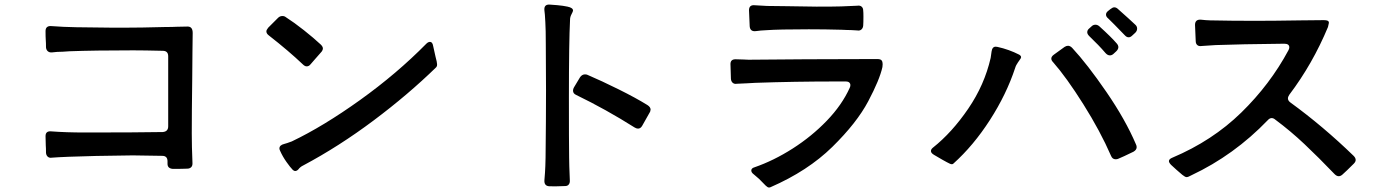

<svg xmlns="http://www.w3.org/2000/svg" viewBox="-20 -786 6040 839"><path d="M820 -442Q818 -290 818 -203Q818 -147 821 -75Q822 -62 815.5 -55.5Q809 -49 798 -49Q777 -48 735 -48Q712 -50 712 -70V-81Q712 -105 689 -105L560 -107Q379 -105 281 -101Q231 -99 207 -97Q196 -95 189 -101Q182 -107 181 -118Q181 -140 180 -151Q179 -165 179 -191Q179 -214 203 -212Q268 -207 352 -207Q577 -207 691 -209Q715 -211 715 -234V-298V-379V-540Q715 -564 691 -564Q609 -566 562 -566Q393 -566 284 -562L254 -560Q230 -560 207 -557Q196 -556 189 -562Q182 -568 181 -579Q181 -600 180 -611Q179 -624 179 -650Q179 -662 185.5 -667.5Q192 -673 204 -672Q256 -668 313 -667Q431 -665 478 -665H517Q595 -665 703 -668Q735 -668 751 -669L800 -670Q822 -670 822 -642Q821 -612 821 -561Z M1320 -496Q1312 -496 1303 -505Q1242 -563 1155 -631Q1144 -639 1144 -649Q1144 -655 1152 -665L1195 -708Q1203 -716 1214 -716Q1223 -716 1229 -711Q1265 -688 1308 -654Q1351 -620 1382 -591Q1391 -582 1391 -574Q1391 -568 1386 -561L1357 -528L1337 -505Q1330 -496 1320 -496ZM1265 -40 1260 -43Q1249 -54 1232 -78Q1215 -102 1204 -127Q1201 -133 1201 -137Q1201 -152 1222 -157Q1231 -159 1255 -168Q1393 -234 1553.5 -349Q1714 -464 1843 -595Q1851 -603 1859 -603Q1870 -603 1873 -584L1883 -539Q1890 -513 1890 -505Q1890 -497 1888 -495Q1886 -493 1886 -492Q1764 -373 1612.5 -259.5Q1461 -146 1305 -63Q1292 -57 1283 -45Q1278 -40 1273 -39Q1268 -38 1265 -40Z M2359 1Q2362 -33 2363 -60.5Q2364 -88 2364 -97Q2366 -265 2366 -390L2365 -594Q2365 -656 2363 -689Q2361 -729 2359 -740Q2356 -767 2381 -766Q2387 -766 2414.5 -763.5Q2442 -761 2460 -757Q2484 -752 2484 -740Q2484 -736 2477.5 -724Q2471 -712 2471 -700Q2466 -603 2466 -360Q2466 -162 2467 -98Q2467 -70 2470 1Q2471 13 2465.5 20Q2460 27 2450 27Q2404 29 2381 28Q2357 27 2359 1ZM2768 -224Q2761 -224 2753 -229Q2628 -308 2498 -371Q2484 -377 2484 -390Q2484 -397 2488 -404L2515 -449Q2524 -461 2536 -461Q2543 -461 2547 -459Q2608 -433 2683.5 -395.5Q2759 -358 2809 -327Q2823 -318 2823 -307Q2823 -304 2821 -298Q2812 -281 2786 -236Q2779 -224 2768 -224Z M3283 -650Q3258 -647 3256 -671L3253 -741Q3253 -766 3279 -763Q3288 -762 3332 -760L3416 -759Q3514 -757 3548 -757Q3625 -757 3656 -758L3679 -759Q3688 -759 3726 -761Q3738 -763 3745 -757Q3752 -751 3752 -740Q3753 -732 3753 -714Q3753 -687 3752 -674Q3751 -663 3744 -657Q3737 -651 3726 -653Q3696 -655 3680 -655L3657 -656Q3585 -658 3514 -658Q3383 -658 3328 -654Q3303 -653 3283 -650ZM3837 -506Q3837 -498 3836 -493Q3824 -438 3774 -343.5Q3724 -249 3617 -144Q3510 -39 3347 32Q3340 35 3334 31.5Q3328 28 3316 15Q3299 -4 3274 -24Q3263 -32 3263 -41Q3263 -51 3277 -55Q3361 -84 3444 -137Q3527 -190 3593 -258.5Q3659 -327 3693 -402Q3696 -408 3696 -414Q3696 -421 3691 -425.5Q3686 -430 3677 -430H3638Q3449 -430 3280 -424L3244 -422Q3230 -422 3200 -420Q3189 -418 3182 -424Q3175 -430 3174 -441Q3172 -485 3172 -506Q3172 -527 3194 -527Q3215 -527 3228.5 -526Q3242 -525 3251 -525Q3340 -526 3500 -527Q3660 -528 3813 -528Q3828 -528 3832.5 -522Q3837 -516 3837 -506Z M4912 -623Q4903 -623 4895 -632Q4841 -688 4823 -705Q4813 -713 4813 -722Q4813 -731 4822 -738L4832 -746Q4842 -754 4849 -754Q4858 -754 4866 -746Q4918 -700 4941 -678Q4949 -671 4949 -661Q4949 -651 4941 -643L4928 -631Q4920 -623 4912 -623ZM4830 -544Q4820 -544 4811 -554Q4782 -588 4740 -628Q4731 -637 4731 -645Q4731 -655 4740 -662L4750 -671Q4757 -678 4767 -678Q4776 -678 4784 -671Q4836 -624 4860 -596Q4867 -588 4867 -580Q4867 -571 4858 -562L4845 -550Q4838 -544 4830 -544ZM4855 -90Q4841 -90 4835 -105Q4788 -213 4714 -330.5Q4640 -448 4582 -514Q4574 -522 4574 -530Q4574 -539 4585 -547L4632 -581Q4640 -586 4647 -586Q4656 -586 4665 -577Q4731 -506 4814.5 -384.5Q4898 -263 4944 -155Q4947 -149 4947 -143Q4947 -131 4933 -123Q4886 -100 4866 -92Q4862 -90 4855 -90ZM4098 -88 4062 -109Q4048 -117 4048 -126Q4048 -134 4057 -141Q4140 -207 4211 -311Q4282 -415 4309 -533Q4311 -543 4313 -561Q4316 -582 4331 -582Q4336 -582 4339 -581Q4389 -570 4434 -547Q4442 -542 4442 -536Q4442 -532 4435 -523L4428 -513Q4423 -506 4421 -501.5Q4419 -497 4418 -495L4416 -489Q4378 -374 4306 -262Q4234 -150 4146 -71Q4141 -66 4131 -70.5Q4121 -75 4098 -88Z M5608 -356Q5608 -346 5619 -338Q5762 -234 5895 -105Q5904 -96 5904 -87Q5904 -79 5896 -71Q5862 -37 5846 -23Q5838 -16 5830 -16Q5821 -16 5812 -25Q5742 -98 5680.5 -156Q5619 -214 5553 -263Q5545 -270 5537 -270Q5528 -270 5520 -261Q5373 -108 5186 -20Q5172 -12 5165 -12Q5159 -12 5146.5 -22Q5134 -32 5121 -44L5098 -65Q5088 -75 5088 -82Q5088 -91 5103 -97Q5278 -171 5404 -294Q5530 -417 5610 -566Q5614 -573 5614 -579Q5614 -595 5592 -595Q5398 -593 5292 -589Q5252 -587 5231 -585Q5219 -583 5212 -589Q5205 -595 5205 -607L5202 -677Q5202 -702 5228 -700Q5236 -699 5248.5 -698Q5261 -697 5268 -697Q5360 -695 5465 -695Q5544 -695 5666 -697Q5709 -698 5765 -698Q5776 -698 5781.5 -695.5Q5787 -693 5787 -686Q5787 -683 5783 -668Q5716 -507 5614 -372Q5608 -363 5608 -356Z"/></svg>

Font: Shippori Gothic B2 Bold
Style: Regular
Weight: 700
Designer: FONTDASU
Foundry: FONTDASU / Google Inc. / but / Adobe
Version: Version 1.130